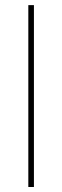

<svg xmlns="http://www.w3.org/2000/svg" viewBox="-20 -748 249 768"><path d="M115.7 -727.5V0H93.3V-727.5Z"/></svg>

Font: Inter 16pt Thin
Style: Regular
Weight: 250
Version: Version 4.001;git-66647c0bb